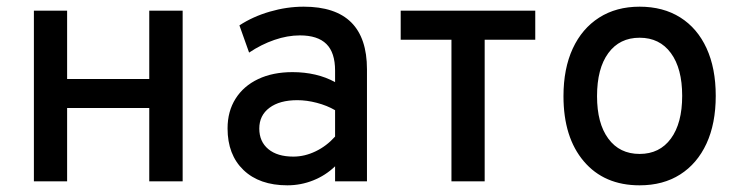

<svg xmlns="http://www.w3.org/2000/svg" viewBox="-20 -543 2216 575"><path d="M81.5 0V-511H181V-306.5H427V-511H527V0H427V-219.5H181V0Z M840.5 12Q757 12 709.2 -33.8Q661.5 -79.5 661.5 -158.5Q661.5 -209.5 685.5 -247.5Q709.5 -285.5 753.2 -306.2Q797 -327 856 -327Q892 -327 924.2 -319.5Q956.5 -312 983.5 -297V-331.5Q983.5 -385.5 957.5 -411.2Q931.5 -437 878 -437Q841 -437 801.8 -423.5Q762.5 -410 726 -385.5L697 -467Q737.5 -493.5 788.2 -508.2Q839 -523 889.5 -523Q984.5 -523 1031.8 -476Q1079 -429 1079 -335.5V0H983.5V-45Q955 -17.5 918 -2.8Q881 12 840.5 12ZM858.5 -74Q892.5 -74 925.2 -89.8Q958 -105.5 983.5 -134V-213Q959.5 -227 929 -235Q898.5 -243 870.5 -243Q817.5 -243 787 -220.2Q756.5 -197.5 756.5 -158Q756.5 -119 783.5 -96.5Q810.5 -74 858.5 -74Z M1332 0V-424H1180V-511H1583V-424H1431.5V0Z M1895.5 12Q1789.5 12 1728.5 -59.8Q1667.5 -131.5 1667.5 -255Q1667.5 -337.5 1695.2 -397.5Q1723 -457.5 1774.2 -490.2Q1825.5 -523 1895.5 -523Q1966 -523 2017.2 -490.8Q2068.5 -458.5 2096 -398.5Q2123.5 -338.5 2123.5 -256Q2123.5 -173 2095.8 -113Q2068 -53 2017 -20.5Q1966 12 1895.5 12ZM1895.5 -82Q1955.5 -82 1989.2 -128Q2023 -174 2023 -256Q2023 -338 1989.2 -384Q1955.5 -430 1895.5 -430Q1835.5 -430 1801.8 -384Q1768 -338 1768 -255Q1768 -173.5 1801.8 -127.8Q1835.5 -82 1895.5 -82Z"/></svg>

Font: Overpass Medium
Style: Regular
Weight: 500
Designer: Delve Withrington, Dave Bailey, Thomas Jockin
Foundry: Delve Fonts LLC
Version: Version 4.000